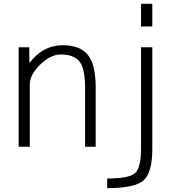

<svg xmlns="http://www.w3.org/2000/svg" viewBox="-20 -771 941 1010"><path d="M781.2 -522.5V12.7Q781.2 136.7 735.4 177.7Q689.5 218.8 543.9 218.8V168Q659.2 168 690.4 139.6Q721.7 111.3 721.7 12.7V-522.5ZM721.7 -631.8V-751H781.2V-631.8ZM134.8 -439.5Q204.1 -532.2 309.6 -533.2Q401.4 -533.2 442.4 -481.9Q483.4 -430.7 483.4 -309.6V1H427.7V-305.7Q427.7 -411.1 397.9 -447.8Q368.2 -484.4 299.8 -484.4Q246.1 -484.4 191.4 -431.2Q136.7 -377.9 136.7 -325.2V1H78.1V-522.5H133.8Z"/></svg>

Font: Gen Shin Gothic Light
Style: Regular
Weight: 200
Designer: [Source Han Sans]
Ryoko NISHIZUKA  (kana & ideographs); Paul D. Hunt (Latin, Greek & Cyrillic); Wenlong ZHANG  (bopomofo
Version: Version 1.002.20150607